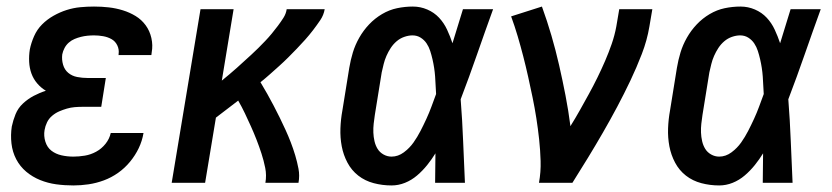

<svg xmlns="http://www.w3.org/2000/svg" viewBox="-20 -558 2540 586"><path d="M204 8Q177 8 151.5 4.5Q126 1 102.5 -8.5Q79 -18 60 -34Q41 -50 29.5 -72Q18 -94 15 -120Q12 -146 16 -172Q20 -191 27.5 -209.5Q35 -228 50 -242Q65 -256 83 -265.5Q101 -275 120 -281Q105 -290 93.5 -303.5Q82 -317 76 -333.5Q70 -350 69 -369Q68 -388 71 -407Q75 -427 84 -447.5Q93 -468 108.5 -483.5Q124 -499 143.5 -510Q163 -521 183.5 -527.5Q204 -534 225 -536Q246 -538 267 -538Q290 -538 312 -535.5Q334 -533 355 -526.5Q376 -520 394 -509Q412 -498 424.5 -481Q437 -464 442 -442Q447 -420 443 -398Q443 -396 442.5 -394Q442 -392 442 -390H341Q342 -390 342 -391Q342 -392 342 -393Q344 -407 338 -419.5Q332 -432 320.5 -438.5Q309 -445 295 -447.5Q281 -450 267 -450Q257 -450 247 -449Q237 -448 227 -445.5Q217 -443 207.5 -439Q198 -435 190 -428Q182 -421 177 -411.5Q172 -402 170 -392Q168 -376 172.5 -360.5Q177 -345 188.5 -335.5Q200 -326 215.5 -323Q231 -320 247 -320H303L289 -232H232Q220 -232 208 -231Q196 -230 184 -226.5Q172 -223 160.5 -218Q149 -213 139 -204.5Q129 -196 123.5 -184.5Q118 -173 116 -161Q113 -143 118.5 -125.5Q124 -108 137 -98Q150 -88 167.5 -84Q185 -80 204 -80Q221 -80 239 -83Q257 -86 273.5 -95Q290 -104 302 -119Q314 -134 318 -152H418Q414 -128 403.5 -106Q393 -84 377 -64.5Q361 -45 340.5 -30.5Q320 -16 297 -7.5Q274 1 250.5 4.5Q227 8 204 8Z M504 0 592 -530H693L657 -312Q669 -322 680.5 -331.5Q692 -341 703 -351Q714 -361 725 -371Q736 -381 747 -391Q758 -401 768.5 -411.5Q779 -422 789.5 -433Q800 -444 809.5 -455.5Q819 -467 828 -479Q837 -491 845 -503.5Q853 -516 855 -530H971Q968 -512 957.5 -496.5Q947 -481 935.5 -466Q924 -451 911.5 -437Q899 -423 886 -409.5Q873 -396 859.5 -382.5Q846 -369 832 -356.5Q818 -344 804 -331.5Q790 -319 775 -307Q786 -289 796 -271Q806 -253 815.5 -235Q825 -217 834 -198.5Q843 -180 851.5 -161.5Q860 -143 867.5 -123.5Q875 -104 881 -84Q887 -64 891 -43Q895 -22 891 0H790Q794 -23 789.5 -45.5Q785 -68 778 -89.5Q771 -111 763 -131.5Q755 -152 746 -172Q737 -192 727.5 -212Q718 -232 707 -251Q690 -238 673 -225Q656 -212 639 -199L606 0Z M1175 8Q1147 8 1120.5 1Q1094 -6 1073.5 -22Q1053 -38 1040.5 -61.5Q1028 -85 1023 -111.5Q1018 -138 1019 -166Q1020 -194 1025 -221L1046 -351Q1050 -375 1057 -398Q1064 -421 1076.5 -443Q1089 -465 1106.5 -483.5Q1124 -502 1146 -515Q1168 -528 1192 -533Q1216 -538 1240 -538Q1263 -538 1284 -529Q1305 -520 1320 -504Q1335 -488 1344.5 -467.5Q1354 -447 1361 -426Q1369 -452 1377 -478Q1385 -504 1393 -530H1485Q1460 -461 1436 -392Q1412 -323 1386 -255Q1391 -191 1393.5 -127.5Q1396 -64 1399 0H1308Q1308 -23 1308.5 -45.5Q1309 -68 1309 -90Q1298 -72 1284 -54.5Q1270 -37 1253 -22.5Q1236 -8 1216 0Q1196 8 1175 8ZM1175 -80Q1195 -80 1212.5 -93Q1230 -106 1242 -123Q1254 -140 1263.5 -158.5Q1273 -177 1281.5 -195.5Q1290 -214 1297 -233Q1304 -252 1311 -271Q1310 -285 1309.5 -298Q1309 -311 1308 -324.5Q1307 -338 1305 -351Q1303 -364 1300 -377Q1297 -390 1293 -402.5Q1289 -415 1282 -425.5Q1275 -436 1264 -443Q1253 -450 1239 -450Q1227 -450 1214 -445.5Q1201 -441 1190.5 -432Q1180 -423 1172.5 -411.5Q1165 -400 1159.5 -387.5Q1154 -375 1151 -362.5Q1148 -350 1145 -337L1124 -207Q1122 -194 1120.5 -180.5Q1119 -167 1119.5 -153.5Q1120 -140 1123 -127Q1126 -114 1132.5 -103.5Q1139 -93 1150.5 -86.5Q1162 -80 1175 -80Z M1625 0Q1631 -33 1630 -66.5Q1629 -100 1625.5 -132.5Q1622 -165 1617 -197Q1612 -229 1605.5 -260.5Q1599 -292 1592 -323.5Q1585 -355 1577 -386Q1569 -417 1560 -447.5Q1551 -478 1540 -508L1634 -538Q1650 -494 1663 -449.5Q1676 -405 1686.5 -359Q1697 -313 1706 -266.5Q1715 -220 1721 -173Q1736 -197 1750 -222Q1764 -247 1777.5 -271.5Q1791 -296 1803.5 -321.5Q1816 -347 1827 -372.5Q1838 -398 1847 -424Q1856 -450 1861 -477L1870 -530H1971L1962 -477Q1955 -435 1939 -393.5Q1923 -352 1904 -312Q1885 -272 1864 -232.5Q1843 -193 1820.5 -154Q1798 -115 1774.5 -76.5Q1751 -38 1727 0Z M2175 8Q2147 8 2120.5 1Q2094 -6 2073.5 -22Q2053 -38 2040.5 -61.5Q2028 -85 2023 -111.5Q2018 -138 2019 -166Q2020 -194 2025 -221L2046 -351Q2050 -375 2057 -398Q2064 -421 2076.5 -443Q2089 -465 2106.5 -483.5Q2124 -502 2146 -515Q2168 -528 2192 -533Q2216 -538 2240 -538Q2263 -538 2284 -529Q2305 -520 2320 -504Q2335 -488 2344.5 -467.5Q2354 -447 2361 -426Q2369 -452 2377 -478Q2385 -504 2393 -530H2485Q2460 -461 2436 -392Q2412 -323 2386 -255Q2391 -191 2393.5 -127.5Q2396 -64 2399 0H2308Q2308 -23 2308.5 -45.5Q2309 -68 2309 -90Q2298 -72 2284 -54.5Q2270 -37 2253 -22.5Q2236 -8 2216 0Q2196 8 2175 8ZM2175 -80Q2195 -80 2212.5 -93Q2230 -106 2242 -123Q2254 -140 2263.5 -158.5Q2273 -177 2281.5 -195.5Q2290 -214 2297 -233Q2304 -252 2311 -271Q2310 -285 2309.5 -298Q2309 -311 2308 -324.5Q2307 -338 2305 -351Q2303 -364 2300 -377Q2297 -390 2293 -402.5Q2289 -415 2282 -425.5Q2275 -436 2264 -443Q2253 -450 2239 -450Q2227 -450 2214 -445.5Q2201 -441 2190.5 -432Q2180 -423 2172.5 -411.5Q2165 -400 2159.5 -387.5Q2154 -375 2151 -362.5Q2148 -350 2145 -337L2124 -207Q2122 -194 2120.5 -180.5Q2119 -167 2119.5 -153.5Q2120 -140 2123 -127Q2126 -114 2132.5 -103.5Q2139 -93 2150.5 -86.5Q2162 -80 2175 -80Z"/></svg>

Font: Iosevka Curly Semibold Oblique
Style: Regular
Weight: 600
Italic angle: -9°
Monospace: yes
Designer: Belleve Invis
Foundry: Belleve Invis
Version: Version 11.1.0; ttfautohint (v1.8.3)